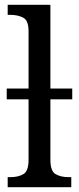

<svg xmlns="http://www.w3.org/2000/svg" viewBox="-20 -780 329 800"><path d="M12 0V-42H25Q56 -42 77.5 -54.5Q99 -67 99 -114V-366H8V-411H99V-650Q99 -695 76.5 -706.5Q54 -718 25 -718H12V-760H190V-411H281V-366H190V-114Q190 -67 211.5 -54.5Q233 -42 265 -42H277V0Z"/></svg>

Font: Noto Serif SemiCondensed
Style: Regular
Weight: 400
Width: 4
Designer: Monotype Design Team
Foundry: Monotype Imaging Inc.
Version: Version 2.013